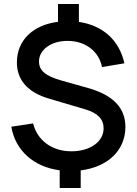

<svg xmlns="http://www.w3.org/2000/svg" viewBox="-20 -840 684 960"><path d="M278.5 100H383.5V12C519 -5 607 -88 607 -205.5C607 -301 545 -365 420 -400L287 -437.5C207.5 -460 175 -487 175 -533C175 -592 237 -637 321 -635.5C408.5 -634.5 475.5 -582 490 -504.5L602 -523.5C576.5 -639 494 -713 374.5 -730.5V-820H270V-731C144 -715 64.5 -638 64.5 -528C64.5 -439.5 119 -378.5 223 -347.5L407.5 -293C469 -274.5 498 -244 498 -198.5C498 -131.5 431 -83.5 337 -83.5C240.5 -83.5 166.5 -137.5 145.5 -223L36.5 -206.5C57 -86.5 149 -5.5 278.5 11.5Z"/></svg>

Font: Vela Sans SemBd
Style: Regular
Weight: 600
Designer: Principal design: Mikhail Sharanda - project Manrope.
Design modification: Ravid Balaliev
Foundry: Mikhail Sharanda
Version: Version 1.001